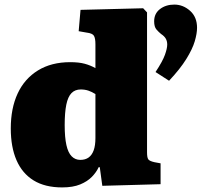

<svg xmlns="http://www.w3.org/2000/svg" viewBox="-20 -803 888 837"><path d="M251 14Q176 14 126.5 -16.5Q77 -47 52 -104.5Q27 -162 27 -243Q27 -331 57 -395.5Q87 -460 145.5 -496Q204 -532 286 -532Q324 -532 349.5 -525Q375 -518 396 -506V-610Q396 -636 389.5 -647Q383 -658 357 -661L323 -667L331 -760L604 -767L621 -749V-139Q621 -117 626 -109Q631 -101 653 -96L680 -91V0L426 7L415 -74H410Q400 -52 380.5 -32Q361 -12 329.5 1Q298 14 251 14ZM330 -106Q352 -106 366.5 -116.5Q381 -127 388.5 -148Q396 -169 396 -201V-393Q380 -403 365 -408Q350 -413 332 -413Q307 -413 291.5 -397Q276 -381 269 -346.5Q262 -312 262 -258Q262 -204 269.5 -170.5Q277 -137 292.5 -121.5Q308 -106 330 -106ZM717 -451 658 -489Q689 -536 699 -564Q709 -592 709 -609Q709 -623 703 -634Q697 -645 682 -655Q672 -663 662 -674.5Q652 -686 652 -710Q652 -744 677.5 -763.5Q703 -783 740 -783Q778 -783 808.5 -756Q839 -729 839 -682Q839 -657 829 -623Q819 -589 792 -545.5Q765 -502 717 -451Z"/></svg>

Font: Literata 18pt Black
Style: Regular
Weight: 900
Designer: Latin by Veronika Burian and Jose Scaglione. Greek by Irene Vlachou. Cyrillic by Vera Evstafieva.
Foundry: TypeTogether
Version: Version 3.103;gftools[0.9.29]